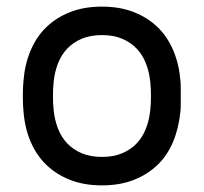

<svg xmlns="http://www.w3.org/2000/svg" viewBox="-20 -550 617 580"><path d="M288 -530Q342 -530 384 -513.5Q426 -497 456 -468Q486 -439 503.5 -397.5Q521 -356 525 -307Q526 -298 526 -285.5Q526 -273 526 -259.5Q526 -246 526 -233.5Q526 -221 525 -213Q520 -163 503 -122Q486 -81 456 -52Q426 -23 384 -6.5Q342 10 288 10Q234 10 192 -6.5Q150 -23 120 -52Q90 -81 72.5 -122Q55 -163 51 -213Q50 -221 49.5 -233.5Q49 -246 49 -259.5Q49 -273 49.5 -285.5Q50 -298 51 -307Q55 -356 72.5 -397.5Q90 -439 120 -468Q150 -497 192 -513.5Q234 -530 288 -530ZM434 -218Q436 -235 436 -259.5Q436 -284 434 -302Q431 -332 421 -358Q411 -384 393 -403Q375 -422 349 -433Q323 -444 288 -444Q253 -444 227 -433Q201 -422 183 -403Q165 -384 155 -358Q145 -332 142 -302Q140 -284 140 -259.5Q140 -235 142 -218Q145 -188 155 -162Q165 -136 183 -117Q201 -98 227 -87Q253 -76 288 -76Q323 -76 349 -87Q375 -98 393 -117Q411 -136 421 -162Q431 -188 434 -218Z"/></svg>

Font: Rubik
Style: Regular
Weight: 400
Designer: Hubert & Fischer
Foundry: Hubert & Fischer
Version: Version 1.002; ttfautohint (v1.6)